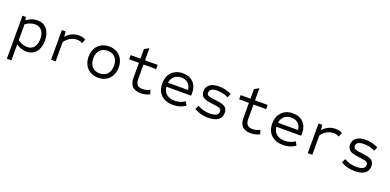

<svg xmlns="http://www.w3.org/2000/svg" viewBox="0 -1653 5800 2854"><g transform="rotate(20 2900.0 -226.0)"><path d="M81 210V-470H135L143 -420Q225 -482 316 -482Q411 -482 466.5 -415Q522 -348 522 -235Q522 -122 466.5 -55Q411 12 316 12Q231 12 153 -43V210ZM304 -56Q372 -56 410 -104Q448 -152 448 -235Q448 -318 410 -366Q372 -414 304 -414Q267 -414 226.5 -400Q186 -386 153 -361V-109Q186 -84 226.5 -70Q267 -56 304 -56Z M704 0V-470H762L772 -388Q854 -482 973 -482Q1039 -482 1079 -454L1052 -389Q1015 -413 967 -413Q854 -413 776 -306V0Z M1450 12Q1379 12 1325 -19Q1271 -50 1241.5 -105.5Q1212 -161 1212 -235Q1212 -309 1241.5 -364.5Q1271 -420 1325 -451Q1379 -482 1450 -482Q1522 -482 1575.5 -451Q1629 -420 1658.5 -364.5Q1688 -309 1688 -235Q1688 -161 1658.5 -105.5Q1629 -50 1575.5 -19Q1522 12 1450 12ZM1450 -56Q1527 -56 1570.5 -104Q1614 -152 1614 -235Q1614 -318 1570.5 -366Q1527 -414 1450 -414Q1374 -414 1330 -366Q1286 -318 1286 -235Q1286 -152 1330 -104Q1374 -56 1450 -56Z M2122 12Q1947 12 1947 -165V-404H1792V-470H1947V-622L2019 -662V-470H2219V-404H2019V-176Q2019 -113 2045 -84.5Q2071 -56 2127 -56Q2190 -56 2245 -86L2265 -22Q2200 12 2122 12Z M2637 12Q2516 12 2446.5 -54Q2377 -120 2377 -235Q2377 -311 2407 -366Q2437 -421 2491 -451.5Q2545 -482 2617 -482Q2722 -482 2783 -419.5Q2844 -357 2844 -251Q2844 -241 2844 -231Q2844 -221 2842 -210H2452Q2459 -136 2507 -96Q2555 -56 2639 -56Q2723 -56 2798 -105L2829 -46Q2742 12 2637 12ZM2454 -274H2771Q2764 -340 2724 -377Q2684 -414 2616 -414Q2549 -414 2506.5 -377Q2464 -340 2454 -274Z M3189 12Q3066 12 2969 -46L2998 -107Q3086 -56 3192 -56Q3327 -56 3327 -134Q3327 -163 3309 -176.5Q3291 -190 3246 -196L3132 -212Q3059 -223 3025.5 -251.5Q2992 -280 2992 -336Q2992 -406 3043.5 -444Q3095 -482 3188 -482Q3293 -482 3386 -434L3360 -372Q3281 -414 3186 -414Q3065 -414 3065 -341Q3065 -313 3083 -300Q3101 -287 3146 -281L3260 -265Q3334 -255 3367 -226Q3400 -197 3400 -139Q3400 -66 3345.5 -27Q3291 12 3189 12Z M3862 12Q3687 12 3687 -165V-404H3532V-470H3687V-622L3759 -662V-470H3959V-404H3759V-176Q3759 -113 3785 -84.5Q3811 -56 3867 -56Q3930 -56 3985 -86L4005 -22Q3940 12 3862 12Z M4377 12Q4256 12 4186.5 -54Q4117 -120 4117 -235Q4117 -311 4147 -366Q4177 -421 4231 -451.5Q4285 -482 4357 -482Q4462 -482 4523 -419.5Q4584 -357 4584 -251Q4584 -241 4584 -231Q4584 -221 4582 -210H4192Q4199 -136 4247 -96Q4295 -56 4379 -56Q4463 -56 4538 -105L4569 -46Q4482 12 4377 12ZM4194 -274H4511Q4504 -340 4464 -377Q4424 -414 4356 -414Q4289 -414 4246.5 -377Q4204 -340 4194 -274Z M4764 0V-470H4822L4832 -388Q4914 -482 5033 -482Q5099 -482 5139 -454L5112 -389Q5075 -413 5027 -413Q4914 -413 4836 -306V0Z M5509 12Q5386 12 5289 -46L5318 -107Q5406 -56 5512 -56Q5647 -56 5647 -134Q5647 -163 5629 -176.5Q5611 -190 5566 -196L5452 -212Q5379 -223 5345.5 -251.5Q5312 -280 5312 -336Q5312 -406 5363.5 -444Q5415 -482 5508 -482Q5613 -482 5706 -434L5680 -372Q5601 -414 5506 -414Q5385 -414 5385 -341Q5385 -313 5403 -300Q5421 -287 5466 -281L5580 -265Q5654 -255 5687 -226Q5720 -197 5720 -139Q5720 -66 5665.5 -27Q5611 12 5509 12Z"/></g></svg>

Font: Sometype Mono
Style: Regular
Weight: 400
Monospace: yes
Designer: Ryoichi Tsunekawa
Foundry: Dharma Type
Version: Version 1.000; ttfautohint (v1.8.3)